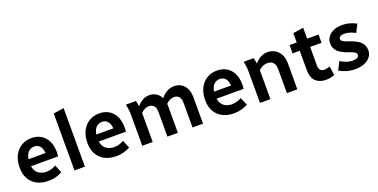

<svg xmlns="http://www.w3.org/2000/svg" viewBox="-20 -1495 4463 2265"><g transform="rotate(-20 2211.5 -362.0)"><path d="M43 -252Q43 -339 75.5 -402Q108 -465 164 -499Q220 -533 292 -533Q359 -533 410.5 -502.5Q462 -472 490.5 -413.5Q519 -355 519 -272Q519 -257 517.5 -244Q516 -231 515 -222H175Q185 -159 226 -128.5Q267 -98 326 -98Q358 -98 389.5 -107.5Q421 -117 446 -132L487 -33Q452 -13 408 -1Q364 11 313 11Q230 11 169.5 -20.5Q109 -52 76 -111Q43 -170 43 -252ZM289 -428Q247 -428 216.5 -399.5Q186 -371 176 -310H390Q384 -372 357 -400Q330 -428 289 -428Z M640 0V-715L771 -735V0Z M894 -252Q894 -339 926.5 -402Q959 -465 1015 -499Q1071 -533 1143 -533Q1210 -533 1261.5 -502.5Q1313 -472 1341.5 -413.5Q1370 -355 1370 -272Q1370 -257 1368.5 -244Q1367 -231 1366 -222H1026Q1036 -159 1077 -128.5Q1118 -98 1177 -98Q1209 -98 1240.5 -107.5Q1272 -117 1297 -132L1338 -33Q1303 -13 1259 -1Q1215 11 1164 11Q1081 11 1020.5 -20.5Q960 -52 927 -111Q894 -170 894 -252ZM1140 -428Q1098 -428 1067.5 -399.5Q1037 -371 1027 -310H1241Q1235 -372 1208 -400Q1181 -428 1140 -428Z M1476 -522H1602L1616 -451Q1646 -488 1685.5 -510.5Q1725 -533 1772 -533Q1817 -533 1855 -510.5Q1893 -488 1915 -443Q1945 -482 1988.5 -507.5Q2032 -533 2084 -533Q2130 -533 2168.5 -511Q2207 -489 2230.5 -443.5Q2254 -398 2254 -329V0H2122V-310Q2122 -363 2099 -387.5Q2076 -412 2039 -412Q1983 -412 1936 -363Q1937 -355 1937.5 -346.5Q1938 -338 1938 -329V0H1807V-310Q1807 -363 1783.5 -387.5Q1760 -412 1723 -412Q1668 -412 1622 -365V0H1491V-398Q1491 -419 1489.5 -436Q1488 -453 1484 -474Z M2372 -252Q2372 -339 2404.5 -402Q2437 -465 2493 -499Q2549 -533 2621 -533Q2688 -533 2739.5 -502.5Q2791 -472 2819.5 -413.5Q2848 -355 2848 -272Q2848 -257 2846.5 -244Q2845 -231 2844 -222H2504Q2514 -159 2555 -128.5Q2596 -98 2655 -98Q2687 -98 2718.5 -107.5Q2750 -117 2775 -132L2816 -33Q2781 -13 2737 -1Q2693 11 2642 11Q2559 11 2498.5 -20.5Q2438 -52 2405 -111Q2372 -170 2372 -252ZM2618 -428Q2576 -428 2545.5 -399.5Q2515 -371 2505 -310H2719Q2713 -372 2686 -400Q2659 -428 2618 -428Z M2954 -522H3080L3094 -450Q3126 -487 3166.5 -510Q3207 -533 3256 -533Q3304 -533 3345.5 -510Q3387 -487 3412.5 -440Q3438 -393 3438 -323V0H3307V-303Q3307 -359 3280 -385.5Q3253 -412 3211 -412Q3152 -412 3100 -364V0H2969V-398Q2969 -419 2967.5 -436Q2966 -453 2962 -474Z M3530 -418V-522H3620V-639L3751 -659V-522H3894V-418H3751V-186Q3751 -145 3768.5 -126.5Q3786 -108 3821 -108Q3849 -108 3888 -122L3904 -9Q3880 0 3851.5 5.5Q3823 11 3795 11Q3716 11 3668 -35Q3620 -81 3620 -172V-418Z M3966 -43 4018 -144Q4048 -124 4087.5 -109.5Q4127 -95 4170 -95Q4212 -95 4230 -107.5Q4248 -120 4248 -139Q4248 -158 4229.5 -172Q4211 -186 4164 -201Q4066 -233 4026 -275Q3986 -317 3986 -375Q3986 -419 4011 -455Q4036 -491 4082 -512Q4128 -533 4192 -533Q4239 -533 4285 -520Q4331 -507 4368 -486L4318 -387Q4290 -403 4253.5 -415Q4217 -427 4184 -427Q4149 -427 4131 -415.5Q4113 -404 4113 -386Q4113 -367 4131.5 -354Q4150 -341 4203 -324Q4302 -291 4342.5 -249.5Q4383 -208 4383 -149Q4383 -102 4355.5 -66Q4328 -30 4278.5 -9.5Q4229 11 4162 11Q4105 11 4054 -4.5Q4003 -20 3966 -43Z"/></g></svg>

Font: Radio Canada SemiBold
Style: Regular
Weight: 600
Designer: Charles Daoud, Etienne Aubert Bonn, Alexandre Saumier Demers, Jacques Le Bailly
Foundry: Radio-Canada
Version: Version 2.104; ttfautohint (v1.8.4.7-5d5b);gftools[0.9.28.de